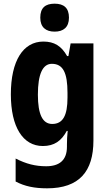

<svg xmlns="http://www.w3.org/2000/svg" viewBox="-20 -784 588 1044"><path d="M277 -764C227 -764 199 -742 199 -688C199 -636 229 -612 277 -612C325 -612 355 -636 355 -688C355 -741 327 -764 277 -764ZM216 -558C106 -558 39 -454 39 -271C39 -93 105 10 213 10C275 10 314 -18 343 -72H348C345 -48 344 -17 344 3V14C344 88 302 120 231 120C172 120 122 107 65 78V203C114 229 167 240 236 240C411 240 488 148 488 -20V-548H364L352 -479H345C314 -534 275 -558 216 -558ZM262 -437C323 -437 347 -388 347 -279V-253C347 -156 322 -110 264 -110C212 -110 186 -161 186 -269C186 -381 212 -437 262 -437Z"/></svg>

Font: Noto Sans Bengali Condensed
Style: Bold
Weight: 700
Width: 3
Designer: Joana Ranito - Universal Thirst; Jelle Bosma - Monotype Design Team
Foundry: Universal Thirst ehf.
Version: Version 3.000